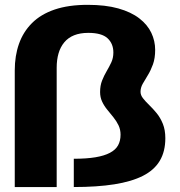

<svg xmlns="http://www.w3.org/2000/svg" viewBox="-20 -754 726 774"><path d="M39.5 0H208.5V-481Q208.5 -513 216 -538.8Q223.5 -564.5 239 -583.2Q254.5 -602 278.8 -611.8Q303 -621.5 336 -621.5Q390 -621.5 413.5 -599.8Q437 -578 437 -542.5Q437 -520.5 428.8 -502.8Q420.5 -485 410 -467.2Q399.5 -449.5 391.5 -429.2Q383.5 -409 383.5 -383Q383.5 -362 391.5 -344.8Q399.5 -327.5 412 -312.2Q424.5 -297 437 -281.5Q449.5 -266 457.8 -248.8Q466 -231.5 466 -211Q466 -186.5 456 -168.2Q446 -150 423.2 -138Q400.5 -126 364.8 -120Q329 -114 277.5 -114V0Q371.5 0 441 -11Q510.5 -22 556.2 -45.2Q602 -68.5 624.2 -106Q646.5 -143.5 646.5 -197Q646.5 -230 636.5 -254.8Q626.5 -279.5 611.5 -297.8Q596.5 -316 581.5 -330.5Q566.5 -345 556.5 -357.8Q546.5 -370.5 546.5 -384Q546.5 -400.5 555.5 -416.5Q564.5 -432.5 576 -451Q587.5 -469.5 596.5 -494.2Q605.5 -519 605.5 -553Q605.5 -589 590 -621.8Q574.5 -654.5 541.5 -680Q508.5 -705.5 457 -720Q405.5 -734.5 333.5 -734.5Q256 -734.5 200.2 -715.5Q144.5 -696.5 109 -661Q73.5 -625.5 56.5 -577.2Q39.5 -529 39.5 -470.5Z"/></svg>

Font: Anybody Thin
Style: Bold
Weight: 700
Version: Version 1.113;gftools[0.9.25]